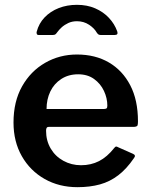

<svg xmlns="http://www.w3.org/2000/svg" viewBox="-20 -766 624 796"><path d="M171 -224Q171 -183 190 -150.5Q209 -118 242.5 -99.5Q276 -81 316 -81Q357 -81 390.5 -98Q424 -115 454 -153Q458 -158 461 -158.5Q464 -159 471 -155L532 -128Q545 -122 535 -110Q505 -66 470.5 -39.5Q436 -13 394.5 -1.5Q353 10 301 10Q225 10 165 -24Q105 -58 70.5 -118.5Q36 -179 36 -258Q36 -345 71.5 -408Q107 -471 167 -505.5Q227 -540 299 -540Q375 -540 431.5 -507Q488 -474 520 -412.5Q552 -351 552 -263Q552 -253 550.5 -247Q549 -241 536 -240H182Q176 -240 173.5 -236Q171 -232 171 -224ZM408 -314Q418 -314 421.5 -316.5Q425 -319 425 -328Q425 -359 411 -389Q397 -419 370 -438.5Q343 -458 304 -458Q264 -458 234 -438.5Q204 -419 188.5 -386.5Q173 -354 173 -314ZM456 -621H397Q392 -621 388.5 -623Q385 -625 381 -631Q371 -649 349 -663.5Q327 -678 299 -678Q279 -678 263 -670.5Q247 -663 236 -653Q225 -643 217 -632Q213 -626 209.5 -623.5Q206 -621 199 -621H140Q134 -621 132.5 -625.5Q131 -630 132 -634Q141 -669 165 -694Q189 -719 223.5 -732.5Q258 -746 299 -746Q341 -746 374.5 -731.5Q408 -717 431.5 -692Q455 -667 466 -636Q471 -621 456 -621Z"/></svg>

Font: Libre Franklin SemiBold
Style: Regular
Weight: 600
Designer: Pablo Impallari, Rodrigo Fuenzalida, Nhung Nguyen
Foundry: Impallari Type
Version: Version 3.000